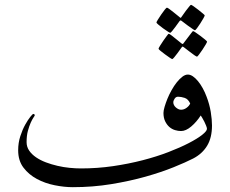

<svg xmlns="http://www.w3.org/2000/svg" viewBox="-20 -776 957 800"><path d="M863.3 -253.4Q863.3 -202.1 843 -168.7Q822.8 -135.3 785.2 -115.7Q754.9 -100.1 703.6 -79.3Q652.3 -58.6 586.7 -40Q521 -21.5 443.8 -8.8Q366.7 3.9 283.2 3.9Q247.6 3.9 207.5 -4.2Q167.5 -12.2 133.8 -30.3Q100.1 -48.3 77.9 -77.4Q55.7 -106.4 55.7 -149.9Q55.7 -181.2 64.7 -208.7Q73.7 -236.3 85.2 -256.8Q96.7 -277.3 106.4 -289.3Q116.2 -301.3 118.2 -301.3Q120.1 -301.3 122.6 -299.8Q125 -298.3 125 -296.4Q125 -293.9 119.6 -286.4Q114.3 -278.8 107.9 -264.6Q101.6 -250.5 96.2 -230.7Q90.8 -210.9 90.8 -183.6Q90.8 -164.1 101.6 -148.4Q112.3 -132.8 130.1 -120.6Q147.9 -108.4 171.1 -99.6Q194.3 -90.8 219.7 -85Q245.1 -79.1 270 -76.7Q294.9 -74.2 317.4 -74.2Q385.3 -74.2 450.7 -83.7Q516.1 -93.3 574.5 -108.4Q632.8 -123.5 681.6 -142.3Q730.5 -161.1 766.4 -179.7Q802.2 -198.2 822.3 -214.1Q842.3 -230 842.3 -239.3Q842.3 -243.7 838.9 -252.2Q835.4 -260.7 831.3 -269.3Q827.1 -277.8 822.5 -285.2Q817.9 -292.5 816.4 -294.9Q798.8 -267.6 776.6 -248.8Q754.4 -230 734.4 -230Q722.2 -230 709.2 -233.9Q696.3 -237.8 685.8 -246.8Q675.3 -255.9 668.2 -270.5Q661.1 -285.2 661.1 -305.2Q661.1 -315.4 665.8 -331.1Q670.4 -346.7 677.5 -364.3Q684.6 -381.8 694.8 -400.1Q705.1 -418.5 716.3 -432.6Q727.5 -446.8 739.5 -456.1Q751.5 -465.3 762.7 -465.3Q772.9 -465.3 783.7 -458Q794.4 -450.7 804.9 -438Q815.4 -425.3 824.7 -408.4Q834 -391.6 840.8 -373Q853 -341.3 858.2 -309.3Q863.3 -277.3 863.3 -253.4ZM772.5 -344.7Q764.2 -363.3 749.3 -368.2Q734.4 -373 721.7 -373Q712.9 -373 707.5 -364.7Q702.1 -356.4 702.1 -349.6Q702.1 -343.8 704.8 -338.4Q707.5 -333 712.4 -328.6Q717.3 -324.2 722.9 -321.5Q728.5 -318.8 734.4 -318.8Q746.6 -318.8 757.3 -326.7Q768.1 -334.5 772.5 -344.7ZM833 -711.9Q833 -709.5 827.4 -699.5Q821.8 -689.5 814.7 -678.5Q807.6 -667.5 801 -658.7Q794.4 -649.9 792 -649.9Q790.5 -649.9 782 -655.8Q773.4 -661.6 763.2 -668.9Q752 -677.2 737.3 -688.5Q734.4 -690.9 732.4 -690.9Q731 -690.9 728.5 -688.5Q718.3 -674.3 710.4 -663.6Q703.6 -654.3 697.3 -646.7Q690.9 -639.2 689 -639.2Q687.5 -639.2 678.5 -645Q669.4 -650.9 658.9 -658.4Q648.4 -666 640.1 -673.1Q631.8 -680.2 631.8 -682.1Q631.8 -684.6 637.9 -694.3Q644 -704.1 651.6 -715.3Q659.2 -726.6 666.3 -735.4Q673.3 -744.1 675.3 -744.1Q678.2 -744.1 686.5 -737.8Q694.8 -731.4 703.6 -724.6Q714.4 -716.3 727.1 -705.6Q731 -701.7 732.4 -701.7Q734.4 -701.7 737.3 -707Q746.6 -720.2 754.4 -731Q761.2 -739.7 767.6 -747.8Q773.9 -755.9 775.9 -755.9Q777.8 -755.9 787.1 -749.5Q796.4 -743.2 806.4 -735.1Q816.4 -727.1 824.7 -720.2Q833 -713.4 833 -711.9ZM842.8 -602.5Q842.8 -600.1 836.9 -590.1Q831.1 -580.1 823.5 -568.8Q815.9 -557.6 809.3 -548.8Q802.7 -540 800.8 -540Q798.8 -540 790 -545.9Q781.2 -551.8 771.5 -559.6Q760.3 -567.9 746.1 -579.1Q743.2 -581.5 741.2 -582Q739.7 -582 737.3 -579.1Q727.1 -564.9 719.7 -554.7Q712.9 -545.4 706.3 -537.6Q699.7 -529.8 697.8 -529.8Q695.8 -529.8 686.8 -535.9Q677.7 -542 667.5 -549.6Q657.2 -557.1 648.9 -564Q640.6 -570.8 640.6 -572.8Q640.6 -575.2 646.7 -585.2Q652.8 -595.2 660.4 -606.2Q668 -617.2 674.8 -626.2Q681.6 -635.3 682.6 -635.3Q685.5 -635.3 694.1 -628.9Q702.6 -622.6 711.4 -615.2Q722.2 -606.9 734.9 -596.2Q739.3 -592.3 741.2 -592.8Q743.2 -592.8 746.1 -597.7L764.2 -621.6Q771 -630.4 777.1 -638.4Q783.2 -646.5 784.2 -646.5Q786.6 -646.5 795.9 -640.1Q805.2 -633.8 815.7 -626Q826.2 -618.2 834.5 -611.1Q842.8 -604 842.8 -602.5Z"/></svg>

Font: Kitab
Style: Regular
Weight: 400
Designer: SIL International
Foundry: Khaled Hosny
Version: Version 1.000